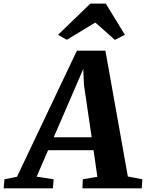

<svg xmlns="http://www.w3.org/2000/svg" viewBox="-96 -1020 791 1040"><path d="M-76 0 -72 -49 -4 -62.5 320.5 -745.5H475L596.5 -64L675 -49L672 0H350.5L352.5 -49L431.5 -62.5L410.5 -206.5H164.5L102.5 -63L194.5 -49L190.5 0ZM195 -276.5H400.5L359 -558.5L355 -646.5L319 -563ZM218.5 -831.5 393.5 -1000.5H477L580.5 -831.5L526 -804Q500 -827.5 473.2 -851.2Q446.5 -875 420 -898Q381.5 -875 343 -851.2Q304.5 -827.5 266 -804.5Z"/></svg>

Font: Merriweather ExtraBold
Style: Italic
Weight: 800
Italic angle: -7.8°
Version: Version 2.101